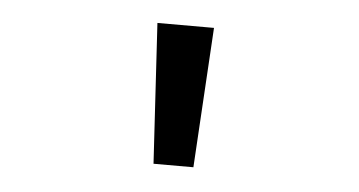

<svg xmlns="http://www.w3.org/2000/svg" viewBox="-32 -785 664 355"><g transform="rotate(5 300.0 -608.0)"><path d="M263 -478.5 247.5 -738.5H352.5L337 -478.5Z"/></g></svg>

Font: Fast_Mono
Style: Regular
Weight: 400
Monospace: yes
Designer: Carrois Corporate, Edenspiekermann AG, Nikita Prokopov
Foundry: Carrois Corporate, Edenspiekermann AG, Nikita Prokopov
Version: Version 5.002